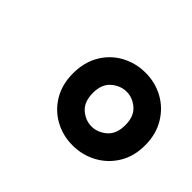

<svg xmlns="http://www.w3.org/2000/svg" viewBox="-72 -832 516 516"><g transform="rotate(45 186.5 -573.5)"><path d="M235 -435Q198 -435 167 -452Q136 -469 117.5 -500Q99 -531 99 -573Q99 -615 117.5 -646.5Q136 -678 167.5 -695Q199 -712 236 -712Q273 -712 304 -695Q335 -678 354 -646.5Q373 -615 373 -573Q373 -531 354 -500Q335 -469 303.5 -452Q272 -435 235 -435ZM235 -507Q258 -507 277.5 -523.5Q297 -540 297 -574Q297 -607 278 -623.5Q259 -640 236 -640Q213 -640 193.5 -623.5Q174 -607 174 -574Q174 -540 193 -523.5Q212 -507 235 -507Z"/></g></svg>

Font: DeepMind Sans Medium
Style: Italic
Weight: 500
Italic angle: -10°
Designer: Jonny Pinhorn / Modifications: Colophon Foundry
Foundry: Colophon Foundry
Version: Version 1.002; ttfautohint (v1.8.2)